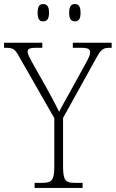

<svg xmlns="http://www.w3.org/2000/svg" viewBox="-29 -924 569 944"><path d="M339 -819C357 -819 367 -829 367 -861C367 -894 357 -904 339 -904C322 -904 311 -894 311 -861C311 -829 322 -819 339 -819ZM183 -819C201 -819 212 -829 212 -861C212 -894 201 -904 183 -904C166 -904 156 -894 156 -861C156 -829 166 -819 183 -819ZM141 0H377V-25H341C293 -25 281 -35 281 -109V-344L445 -640C469 -683 479 -689 513 -689H520V-714H329V-689H371C406 -689 414 -681 414 -667C414 -655 408 -641 395 -617L314 -470C291 -428 272 -396 262 -374C243 -412 222 -453 198 -495L128 -619C117 -640 107 -657 107 -670C107 -681 112 -689 147 -689H179V-714H-9V-689H-1C35 -689 44 -684 66 -644L238 -343V-108C238 -35 225 -25 177 -25H141Z"/></svg>

Font: Noto Serif Myanmar SemiCondensed ExtraLight
Style: Regular
Weight: 200
Width: 4
Designer: Ben Mitchell and the Monotype Design Team
Foundry: Monotype Imaging Inc.
Version: Version 2.106